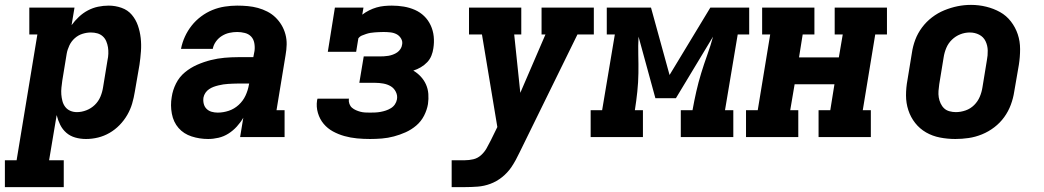

<svg xmlns="http://www.w3.org/2000/svg" viewBox="-55 -561 4275 786"><path d="M-35 205V95H13L98 -420H65V-530H250L238 -458Q251 -476 268 -492Q285 -508 305 -518.5Q325 -529 346.5 -533.5Q368 -538 390 -538Q417 -538 442.5 -529Q468 -520 484.5 -500.5Q501 -481 509.5 -456.5Q518 -432 521 -405.5Q524 -379 522 -351Q520 -323 516 -296L497 -186Q493 -161 486 -137Q479 -113 466 -90.5Q453 -68 434.5 -49Q416 -30 393.5 -17Q371 -4 346.5 2Q322 8 297 8Q274 8 253 2Q232 -4 216.5 -17.5Q201 -31 191.5 -50Q182 -69 177 -90Q177 -90 177 -90Q177 -90 177 -90L146 95H206V205ZM260 -102Q279 -102 298.5 -109.5Q318 -117 333 -131.5Q348 -146 356 -165Q364 -184 367 -204L385 -314Q388 -327 388.5 -341Q389 -355 387 -367.5Q385 -380 380 -392Q375 -404 365.5 -412.5Q356 -421 343.5 -424.5Q331 -428 317 -428Q300 -428 282.5 -422.5Q265 -417 251 -404.5Q237 -392 229 -375Q221 -358 218 -341L200 -231Q198 -217 196.5 -202.5Q195 -188 196 -174.5Q197 -161 200.5 -147.5Q204 -134 212 -123.5Q220 -113 232.5 -107.5Q245 -102 260 -102Z M797 8Q762 8 729.5 -2.5Q697 -13 676 -37Q655 -61 648.5 -95.5Q642 -130 648 -164Q652 -192 665.5 -219Q679 -246 702 -265Q725 -284 752.5 -296Q780 -308 808 -315Q836 -322 864 -324.5Q892 -327 919 -327H982L987 -353Q989 -369 986 -385Q983 -401 973 -411.5Q963 -422 947.5 -426Q932 -430 916 -430Q900 -430 884 -426.5Q868 -423 853.5 -414Q839 -405 829 -391Q819 -377 816 -361H686Q691 -387 702 -411Q713 -435 729.5 -456Q746 -477 768 -493.5Q790 -510 814.5 -520Q839 -530 865 -534Q891 -538 916 -538Q938 -538 959.5 -536Q981 -534 1001 -528.5Q1021 -523 1039.5 -513.5Q1058 -504 1072.5 -490Q1087 -476 1097.5 -458.5Q1108 -441 1113.5 -420.5Q1119 -400 1118.5 -378.5Q1118 -357 1114 -335L1077 -110H1110V0H928L941 -79Q930 -60 914.5 -43Q899 -26 880 -14Q861 -2 839.5 3Q818 8 797 8ZM836 -100Q859 -100 881.5 -107.5Q904 -115 922 -131.5Q940 -148 950 -169.5Q960 -191 964 -214L965 -219H919Q909 -219 899 -218.5Q889 -218 879 -217.5Q869 -217 859.5 -215.5Q850 -214 839.5 -211.5Q829 -209 819.5 -205.5Q810 -202 801 -196Q792 -190 786 -181Q780 -172 778 -162Q776 -149 779 -136.5Q782 -124 790.5 -115.5Q799 -107 811 -103.5Q823 -100 836 -100Z M1460 8Q1433 8 1406.5 5.5Q1380 3 1355 -4Q1330 -11 1308 -23Q1286 -35 1270 -54Q1254 -73 1246.5 -98.5Q1239 -124 1243 -150Q1244 -152 1244 -154Q1244 -156 1245 -157H1374Q1374 -157 1374 -156.5Q1374 -156 1373 -155Q1372 -145 1375.5 -135.5Q1379 -126 1386 -120Q1393 -114 1402 -110Q1411 -106 1420.5 -103.5Q1430 -101 1440 -100.5Q1450 -100 1460 -100Q1471 -100 1481.5 -100.5Q1492 -101 1503 -103Q1514 -105 1524.5 -108.5Q1535 -112 1545 -118Q1555 -124 1561.5 -133.5Q1568 -143 1570 -154Q1573 -170 1565.5 -185Q1558 -200 1544.5 -208Q1531 -216 1514 -219Q1497 -222 1480 -222H1416L1434 -330H1498Q1507 -330 1516.5 -330.5Q1526 -331 1535 -332.5Q1544 -334 1553.5 -337.5Q1563 -341 1571 -346.5Q1579 -352 1584.5 -360.5Q1590 -369 1591 -378Q1594 -391 1587 -403Q1580 -415 1568.5 -421Q1557 -427 1543 -428.5Q1529 -430 1515 -430Q1506 -430 1497 -429.5Q1488 -429 1479.5 -428.5Q1471 -428 1462 -426.5Q1453 -425 1444 -422Q1435 -419 1426.5 -415.5Q1418 -412 1412 -404L1403 -349H1287L1316 -530H1433L1428 -501Q1441 -511 1456 -518.5Q1471 -526 1486.5 -530.5Q1502 -535 1518 -536.5Q1534 -538 1549 -538Q1574 -538 1598 -534Q1622 -530 1643.5 -520.5Q1665 -511 1681.5 -495Q1698 -479 1708 -457.5Q1718 -436 1720.5 -412Q1723 -388 1719 -363Q1717 -348 1711 -333Q1705 -318 1693.5 -306Q1682 -294 1667.5 -285.5Q1653 -277 1637 -272Q1654 -262 1667.5 -247.5Q1681 -233 1689 -215Q1697 -197 1698.5 -176.5Q1700 -156 1697 -135Q1693 -111 1681 -87.5Q1669 -64 1649 -47Q1629 -30 1605.5 -19.5Q1582 -9 1557.5 -2.5Q1533 4 1508.5 6Q1484 8 1460 8Z M1794 205V95H1848Q1865 95 1882.5 91Q1900 87 1914 74.5Q1928 62 1937 46Q1946 30 1954 14L1981 -41L1918 -420H1865V-530H2079V-420H2050L2075 -181L2178 -420H2162V-530H2376V-420H2309L2072 63Q2065 78 2056.5 93.5Q2048 109 2038 124Q2022 147 2000 164.5Q1978 182 1952.5 191.5Q1927 201 1900.5 203Q1874 205 1848 205Z M2363 0V-110H2410L2462 -420H2429V-530H2610L2686 -254L2853 -530H3012V-420H2965L2913 -110H2947V0H2732V-110H2780Q2787 -149 2795.5 -186.5Q2804 -224 2815.5 -261.5Q2827 -299 2840.5 -336.5Q2854 -374 2864 -411L2712 -159H2628L2559 -411Q2557 -373 2558 -336Q2559 -299 2558.5 -261.5Q2558 -224 2554 -186Q2550 -148 2544 -110H2577V0Z M2999 0V-110H3047L3098 -420H3065V-530H3279V-420H3231L3216 -326H3379L3395 -420H3362V-530H3576V-420H3528L3477 -110H3510V0H3296V-110H3344L3361 -216H3198L3180 -110H3213V0Z M3856 8Q3824 8 3793 2Q3762 -4 3736 -19Q3710 -34 3691.5 -57.5Q3673 -81 3663.5 -110Q3654 -139 3654 -170.5Q3654 -202 3660 -234L3678 -344Q3682 -372 3692 -398.5Q3702 -425 3719.5 -448.5Q3737 -472 3760.5 -490Q3784 -508 3811 -519Q3838 -530 3865 -535.5Q3892 -541 3920 -541Q3952 -541 3982.5 -533.5Q4013 -526 4039 -511.5Q4065 -497 4083.5 -473Q4102 -449 4111.5 -420.5Q4121 -392 4121 -360Q4121 -328 4116 -296L4097 -186Q4093 -159 4083 -132Q4073 -105 4056 -81.5Q4039 -58 4015.5 -40Q3992 -22 3965 -11Q3938 0 3910.5 4Q3883 8 3856 8ZM3858 -102Q3878 -102 3898 -109Q3918 -116 3933 -131Q3948 -146 3956 -165Q3964 -184 3967 -204L3985 -314Q3989 -334 3988.5 -354.5Q3988 -375 3979.5 -392.5Q3971 -410 3953.5 -419Q3936 -428 3915 -428Q3895 -428 3876 -420.5Q3857 -413 3842 -398.5Q3827 -384 3819 -365Q3811 -346 3808 -326L3790 -216Q3788 -203 3787 -189Q3786 -175 3788 -162.5Q3790 -150 3795.5 -138Q3801 -126 3810 -117.5Q3819 -109 3832 -105.5Q3845 -102 3858 -102Z"/></svg>

Font: Iosevka Slab XBdExObl
Style: Regular
Weight: 800
Width: 7
Italic angle: -9°
Monospace: yes
Designer: Belleve Invis
Foundry: Belleve Invis
Version: Version 11.1.0; ttfautohint (v1.8.3)